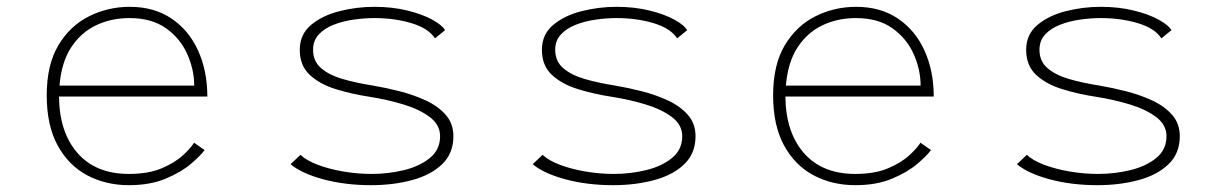

<svg xmlns="http://www.w3.org/2000/svg" viewBox="-20 -532 3590 563"><path d="M580 -92Q568.5 -76 539.8 -51.5Q511 -27 465.5 -8Q420 11 358 11Q290 11 235.2 -18.2Q180.5 -47.5 148.8 -106Q117 -164.5 117 -252.5Q117 -342 151.2 -399.2Q185.5 -456.5 241 -484.2Q296.5 -512 360.5 -512Q432.5 -512 483.5 -477.2Q534.5 -442.5 561.2 -383Q588 -323.5 588 -249H153Q154 -144 207.5 -83Q261 -22 358 -22Q415 -22 454 -38.5Q493 -55 516.5 -76.8Q540 -98.5 549 -113.5ZM359.5 -479Q306 -479 261.5 -457.8Q217 -436.5 188.5 -392.8Q160 -349 154.5 -281H549.5Q549.5 -327.5 529.2 -373.2Q509 -419 467 -449Q425 -479 359.5 -479Z M1068 11Q992 11 928 -6.2Q864 -23.5 832 -50.5L861 -78Q879 -61 912.5 -48.5Q946 -36 987.2 -29Q1028.5 -22 1069.5 -22Q1118 -22 1164 -33Q1210 -44 1240.2 -68.5Q1270.5 -93 1270.5 -132.5Q1270.5 -166 1240.2 -188.8Q1210 -211.5 1162.8 -225.8Q1115.5 -240 1065 -248Q1012 -256 965 -270.5Q918 -285 888.5 -312.2Q859 -339.5 859 -386Q859 -431 892 -458.8Q925 -486.5 975.2 -499.2Q1025.5 -512 1077.5 -512Q1130.5 -512 1174.2 -501.2Q1218 -490.5 1247.2 -474.5Q1276.5 -458.5 1285 -443.5L1255.5 -419.5Q1236.5 -449 1186.8 -464Q1137 -479 1077.5 -479Q1048.5 -479 1017 -474.5Q985.5 -470 958.5 -459.5Q931.5 -449 914.8 -431Q898 -413 898 -386Q898 -352.5 921.5 -332.2Q945 -312 984.2 -300.5Q1023.5 -289 1071.5 -281.5Q1110 -275 1151.5 -264.5Q1193 -254 1229 -237.2Q1265 -220.5 1287.2 -195Q1309.5 -169.5 1309.5 -132.5Q1309.5 -82 1276.2 -50.2Q1243 -18.5 1188 -3.8Q1133 11 1068 11Z M1778 11Q1702 11 1638 -6.2Q1574 -23.5 1542 -50.5L1571 -78Q1589 -61 1622.5 -48.5Q1656 -36 1697.2 -29Q1738.5 -22 1779.5 -22Q1828 -22 1874 -33Q1920 -44 1950.2 -68.5Q1980.5 -93 1980.5 -132.5Q1980.5 -166 1950.2 -188.8Q1920 -211.5 1872.8 -225.8Q1825.5 -240 1775 -248Q1722 -256 1675 -270.5Q1628 -285 1598.5 -312.2Q1569 -339.5 1569 -386Q1569 -431 1602 -458.8Q1635 -486.5 1685.2 -499.2Q1735.5 -512 1787.5 -512Q1840.5 -512 1884.2 -501.2Q1928 -490.5 1957.2 -474.5Q1986.5 -458.5 1995 -443.5L1965.5 -419.5Q1946.5 -449 1896.8 -464Q1847 -479 1787.5 -479Q1758.5 -479 1727 -474.5Q1695.5 -470 1668.5 -459.5Q1641.5 -449 1624.8 -431Q1608 -413 1608 -386Q1608 -352.5 1631.5 -332.2Q1655 -312 1694.2 -300.5Q1733.5 -289 1781.5 -281.5Q1820 -275 1861.5 -264.5Q1903 -254 1939 -237.2Q1975 -220.5 1997.2 -195Q2019.5 -169.5 2019.5 -132.5Q2019.5 -82 1986.2 -50.2Q1953 -18.5 1898 -3.8Q1843 11 1778 11Z M2710 -92Q2698.5 -76 2669.8 -51.5Q2641 -27 2595.5 -8Q2550 11 2488 11Q2420 11 2365.2 -18.2Q2310.5 -47.5 2278.8 -106Q2247 -164.5 2247 -252.5Q2247 -342 2281.2 -399.2Q2315.5 -456.5 2371 -484.2Q2426.5 -512 2490.5 -512Q2562.5 -512 2613.5 -477.2Q2664.5 -442.5 2691.2 -383Q2718 -323.5 2718 -249H2283Q2284 -144 2337.5 -83Q2391 -22 2488 -22Q2545 -22 2584 -38.5Q2623 -55 2646.5 -76.8Q2670 -98.5 2679 -113.5ZM2489.5 -479Q2436 -479 2391.5 -457.8Q2347 -436.5 2318.5 -392.8Q2290 -349 2284.5 -281H2679.5Q2679.5 -327.5 2659.2 -373.2Q2639 -419 2597 -449Q2555 -479 2489.5 -479Z M3198 11Q3122 11 3058 -6.2Q2994 -23.5 2962 -50.5L2991 -78Q3009 -61 3042.5 -48.5Q3076 -36 3117.2 -29Q3158.5 -22 3199.5 -22Q3248 -22 3294 -33Q3340 -44 3370.2 -68.5Q3400.5 -93 3400.5 -132.5Q3400.5 -166 3370.2 -188.8Q3340 -211.5 3292.8 -225.8Q3245.5 -240 3195 -248Q3142 -256 3095 -270.5Q3048 -285 3018.5 -312.2Q2989 -339.5 2989 -386Q2989 -431 3022 -458.8Q3055 -486.5 3105.2 -499.2Q3155.5 -512 3207.5 -512Q3260.5 -512 3304.2 -501.2Q3348 -490.5 3377.2 -474.5Q3406.5 -458.5 3415 -443.5L3385.5 -419.5Q3366.5 -449 3316.8 -464Q3267 -479 3207.5 -479Q3178.5 -479 3147 -474.5Q3115.5 -470 3088.5 -459.5Q3061.5 -449 3044.8 -431Q3028 -413 3028 -386Q3028 -352.5 3051.5 -332.2Q3075 -312 3114.2 -300.5Q3153.5 -289 3201.5 -281.5Q3240 -275 3281.5 -264.5Q3323 -254 3359 -237.2Q3395 -220.5 3417.2 -195Q3439.5 -169.5 3439.5 -132.5Q3439.5 -82 3406.2 -50.2Q3373 -18.5 3318 -3.8Q3263 11 3198 11Z"/></svg>

Font: League Mono Thin
Style: Regular
Weight: 100
Width: 6
Designer: Tyler Finck
Foundry: The League of Moveable Type / Tyler Finck
Version: Version 2.300;RELEASE